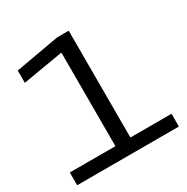

<svg xmlns="http://www.w3.org/2000/svg" viewBox="-169 -897 1017 1043"><g transform="rotate(-30 339.0 -375.0)"><path d="M328 -750 52 -701V-624L306 -667V-80H20V0H658V-80H400V-750Z"/></g></svg>

Font: Bounded Light
Style: Regular
Weight: 300
Designer: Vlad Churkin
Version: Version 3.0